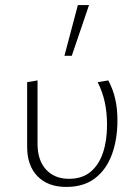

<svg xmlns="http://www.w3.org/2000/svg" viewBox="-20 -731 546 757"><path d="M241 6Q169 6 128 -36Q87 -78 87 -152V-407L128 -414V-164Q128 -99 161.5 -62.5Q195 -26 252 -26Q304 -26 337 -53.5Q370 -81 386 -129Q402 -177 402 -238Q402 -287 393 -328.5Q384 -370 365 -407L407 -414Q426 -378 434.5 -340Q443 -302 443 -256Q443 -181 421 -121.5Q399 -62 354.5 -28Q310 6 241 6ZM234 -511 287 -711H331L263 -511Z"/></svg>

Font: Ysabeau Office ExtraLight
Style: Regular
Weight: 250
Designer: Christian Thalmann (Catharsis Fonts)
Version: Version 2.001;gftools[0.9.30]; featfreeze: tnum,lnum,ss02